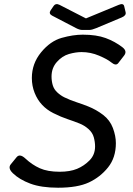

<svg xmlns="http://www.w3.org/2000/svg" viewBox="-20 -880 634 915"><path d="M228 -805.7Q210.9 -814.9 221.2 -830.6L234.9 -850.6Q245.1 -866.2 263.7 -856.9L389.2 -792.5H390.1L545.9 -856.9Q567.9 -866.2 571.8 -850.6L578.6 -821.8Q582.5 -806.2 560.1 -796.9L439 -746.1Q418 -737.3 405.8 -737.3H371.6Q359.4 -737.3 342.3 -746.1ZM41 -54.7Q16.6 -78.6 31.2 -96.7L59.1 -130.9Q74.2 -149.4 101.1 -124.5Q132.8 -94.7 169.9 -78.1Q207 -61.5 264.6 -61.5Q313.5 -61.5 347.2 -75.4Q380.9 -89.4 407 -116Q433.1 -142.6 433.1 -182.1Q433.1 -203.1 427 -225.6Q420.9 -248 401.6 -265.1Q382.3 -282.2 358.9 -291.5Q332 -302.2 301.8 -312.3Q271.5 -322.3 234.4 -340.8Q203.1 -356.4 180.7 -380.4Q158.2 -404.3 145 -437.5Q131.8 -470.7 131.8 -508.3Q131.8 -577.1 175.8 -630.6Q219.7 -684.1 273.9 -699.5Q328.1 -714.8 374.5 -714.8Q439.5 -714.8 483.4 -698.7Q527.3 -682.6 563.5 -654.8Q587.4 -636.2 571.8 -615.7L543.5 -579.1Q532.2 -564.5 509.8 -583Q492.2 -597.7 452.1 -614.7Q412.1 -631.8 368.7 -631.8Q340.8 -631.8 308.6 -622.6Q276.4 -613.3 251 -584.7Q225.6 -556.2 225.6 -515.1Q225.6 -493.7 231.4 -473.9Q237.3 -454.1 253.2 -439.5Q269 -424.8 287.1 -416Q315.4 -402.3 345.5 -392.6Q375.5 -382.8 399.9 -373Q439 -357.4 471.4 -332.5Q503.9 -307.6 518.1 -269.8Q532.2 -231.9 532.2 -197.8Q532.2 -128.9 495.1 -82.5Q458 -36.1 403.8 -10.7Q349.6 14.6 256.8 14.6Q176.8 14.6 124.5 -4.9Q72.3 -24.4 41 -54.7Z"/></svg>

Font: Istok Web
Style: Italic
Weight: 400
Italic angle: -13°
Designer: Andrey V. Panov
Foundry: Andrey V. Panov
Version: Version 1.0.2g